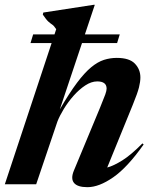

<svg xmlns="http://www.w3.org/2000/svg" viewBox="-35 -764 633 796"><path d="M203 -260 115 0H-15L179 -585.5H91.5L102.5 -621.5H191L198 -643Q189 -657 181.8 -661.8Q174.5 -666.5 165.8 -674.2Q157 -682 142.5 -703.5L144.5 -712L352.5 -744H358L317 -621.5H461.5L450.5 -585.5H305L213 -310.5Q252.5 -378.5 284 -420.5Q315.5 -462.5 342.8 -485Q370 -507.5 396 -515.8Q422 -524 449 -524Q501.5 -524 524.2 -500.2Q547 -476.5 547 -443Q547 -425 541.2 -401.8Q535.5 -378.5 515.5 -329.5L409.5 -69.5Q436 -76.5 472 -99Q508 -121.5 555.5 -169.5L560.5 -165Q493 -69.5 434.2 -28.8Q375.5 12 327.5 12Q286.5 12 272 -5.5Q257.5 -23 271 -56L379.5 -317Q396 -357 401.5 -372.5Q407 -388 407 -396.5Q407 -426.5 368 -426.5Q344 -426.5 318.5 -409.8Q293 -393 270 -367Q247 -341 229.5 -312.2Q212 -283.5 203 -260Z"/></svg>

Font: Newsreader 72pt SemiBold
Style: Italic
Weight: 600
Italic angle: -17°
Designer: Hugues Gentile
Foundry: Production Type
Version: Version 1.003; ttfautohint (v1.8.3)